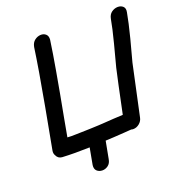

<svg xmlns="http://www.w3.org/2000/svg" viewBox="-151 -842 1045 1118"><g transform="rotate(-20 371.5 -282.5)"><path d="M250 101Q247 125 260 137Q273 149 292.5 149.5Q312 150 329 137.5Q346 125 350 99L370 -7Q389 -8 420.5 -9.5Q452 -11 483.5 -13.5Q515 -16 532 -17Q538 -15 544 -15Q565 -15 582.5 -29.5Q600 -44 604 -65Q665 -350 672 -381Q674 -387 708 -516Q732 -610 742 -667Q747 -691 734 -703Q721 -715 701 -714.5Q681 -714 663.5 -701.5Q646 -689 641 -663Q632 -611 609 -522Q575 -391 573 -385Q557 -316 515 -114Q500 -114 455 -111L396 -107Q387 -106 362.5 -105Q338 -104 314 -103Q290 -102 281 -102Q255 -102 223 -100.5Q191 -99 167 -101Q175 -147 187.5 -213.5Q200 -280 213.5 -353Q227 -426 238 -490Q255 -586 267 -670Q269 -693 256 -704.5Q243 -716 223.5 -715Q204 -714 187 -701Q170 -688 165 -662Q147 -534 106 -311Q64 -87 59 -58Q56 -41 64 -28Q74 -5 99 -3Q174 1 269 -2L250 101Z"/></g></svg>

Font: Balsamiq Sans
Style: Italic
Weight: 400
Italic angle: -12°
Designer: Michael Angeles
Foundry: Balsamiq SRL
Version: Version 1.020; ttfautohint (v1.8.4.7-5d5b);gftools[0.9.26]